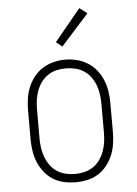

<svg xmlns="http://www.w3.org/2000/svg" viewBox="-54 -805 609 855"><g transform="rotate(-5 250.0 -377.5)"><path d="M250 8Q224 8 198 2.5Q172 -3 149.5 -17Q127 -31 110.5 -52Q94 -73 84 -97Q74 -121 70 -147.5Q66 -174 66 -200V-330Q66 -356 70 -382.5Q74 -409 84 -433Q94 -457 110.5 -478Q127 -499 149.5 -513Q172 -527 198 -533.5Q224 -540 250 -540Q276 -540 302 -533.5Q328 -527 350.5 -513Q373 -499 389.5 -478Q406 -457 416 -433Q426 -409 430 -382.5Q434 -356 434 -330V-200Q434 -174 430 -147.5Q426 -121 416 -97Q406 -73 389.5 -52Q373 -31 350.5 -17Q328 -3 302 2.5Q276 8 250 8ZM250 -29Q271 -29 292 -34Q313 -39 330.5 -50.5Q348 -62 360.5 -79.5Q373 -97 380.5 -117Q388 -137 391 -158Q394 -179 394 -200V-330Q394 -351 391 -372.5Q388 -394 380.5 -414Q373 -434 360 -451.5Q347 -469 329 -480.5Q311 -492 290 -496.5Q269 -501 248 -501Q227 -501 206.5 -496Q186 -491 168.5 -479Q151 -467 138.5 -449.5Q126 -432 119 -412.5Q112 -393 109 -372Q106 -351 106 -330V-200Q106 -179 109 -158Q112 -137 119.5 -117Q127 -97 139.5 -79.5Q152 -62 169.5 -50.5Q187 -39 208 -34Q229 -29 250 -29ZM243 -599 216 -621 333 -763 367 -737Z"/></g></svg>

Font: Iosevka Slab Extralight
Style: Regular
Weight: 200
Monospace: yes
Designer: Belleve Invis
Foundry: Belleve Invis
Version: Version 11.1.1; ttfautohint (v1.8.3)